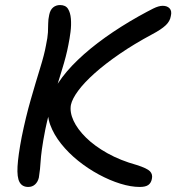

<svg xmlns="http://www.w3.org/2000/svg" viewBox="-20 -730 699 761"><path d="M534 11Q499 11 457 -2Q415 -15 371.5 -38.5Q328 -62 289.5 -93Q251 -124 222 -160.5Q193 -197 179 -235.5Q165 -274 173 -312Q181 -356 211 -401.5Q241 -447 288.5 -492.5Q336 -538 397 -581.5Q458 -625 529 -665Q565 -685 587 -696Q609 -707 625 -707Q643 -707 652.5 -696.5Q662 -686 657 -666Q654 -646 636.5 -629.5Q619 -613 583 -594Q512 -556 454.5 -516.5Q397 -477 355.5 -440Q314 -403 290 -370.5Q266 -338 261 -314Q256 -285 271.5 -251.5Q287 -218 321 -184.5Q355 -151 406 -122.5Q457 -94 522 -76Q563 -63 574.5 -51Q586 -39 582 -21Q579 -5 568 3Q557 11 534 11ZM92 11Q68 11 57.5 -8Q47 -27 49.5 -70.5Q52 -114 66 -187Q82 -266 102 -335.5Q122 -405 139 -460Q156 -515 162 -549Q169 -582 170 -601.5Q171 -621 171 -637Q171 -653 175 -671Q179 -691 190.5 -700.5Q202 -710 218 -710Q240 -710 249.5 -695Q259 -680 261 -655.5Q263 -631 259.5 -603.5Q256 -576 251 -552Q243 -509 225.5 -453Q208 -397 190 -336.5Q172 -276 160 -219Q150 -168 146 -138Q142 -108 141 -90.5Q140 -73 138.5 -59.5Q137 -46 134 -26Q130 -9 119 1Q108 11 92 11Z"/></svg>

Font: Shantell Sans
Style: Italic
Weight: 400
Italic angle: -11°
Designer: Stephen Nixon, Anya Danilova, Shantell Martin
Foundry: Arrow Type
Version: Version 1.011;[c5ecc13dd]